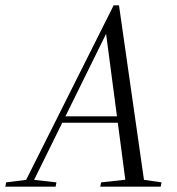

<svg xmlns="http://www.w3.org/2000/svg" viewBox="-50 -698 662 718"><path d="M-30 0 -27 -16 52 -26H72L161 -16L158 0ZM35 0 375 -678H395L492 0H422L346 -577H350L348 -574L65 0ZM176 -239V-263H424V-239ZM325 0 328 -16 438 -28H472L554 -16L551 0Z"/></svg>

Font: Source Serif 4 60pt
Style: Italic
Weight: 400
Italic angle: -12°
Version: Version 4.004;hotconv 1.0.116;makeotfexe 2.5.65601